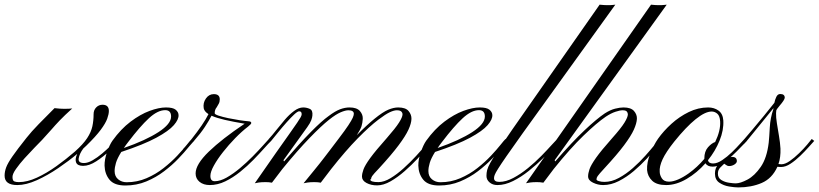

<svg xmlns="http://www.w3.org/2000/svg" viewBox="-56 -799 3540 830"><path d="M18.6 1Q-36.1 1 -36.1 -39.6Q-36.1 -57.1 -29.3 -75.4Q-22.5 -93.8 -2.2 -123Q18.1 -152.3 58.1 -202.6Q79.6 -230 111.1 -262.2Q142.6 -294.4 179.7 -331.5Q195.3 -330.1 202.6 -329.3Q210 -328.6 221.2 -328.6Q243.2 -328.6 256.3 -330.1Q222.7 -299.8 202.4 -278.6Q182.1 -257.3 165.5 -238Q148.9 -218.8 126 -194.3Q113.8 -181.6 92.8 -160.2Q71.8 -138.7 50 -114.5Q28.3 -90.3 13.2 -68.8Q-2 -47.4 -2 -34.2Q-2 -18.1 5.6 -14.9Q13.2 -11.7 25.4 -11.7Q61.5 -11.7 103.5 -31Q145.5 -50.3 188 -80.8Q230.5 -111.3 268.1 -144Q303.7 -175.8 320.8 -201.9Q337.9 -228 343.3 -252.9Q348.6 -277.8 348.6 -305.2Q348.6 -323.2 359.9 -334.7Q371.1 -346.2 387.2 -346.2Q414.6 -346.2 414.6 -319.3Q414.6 -305.7 407.5 -285.9Q400.4 -266.1 379.4 -237.8Q358.4 -209.5 317.4 -169.4L304.2 -157.2Q287.6 -134.8 284.2 -114.5Q280.8 -94.2 307.1 -94.2Q323.7 -94.2 344.5 -106.2Q365.2 -118.2 385.7 -135.5Q406.2 -152.8 423.6 -170.2Q440.9 -187.5 450.2 -198.2L460.4 -189.9Q444.3 -172.4 417.2 -146.7Q390.1 -121.1 359.9 -101.6Q329.6 -82 303.2 -82Q279.3 -82 273.2 -96.2Q267.1 -110.4 277.8 -133.8Q241.7 -103.5 195.8 -72.3Q149.9 -41 103.3 -20Q56.6 1 18.6 1Z M485.8 2.9Q438 2.9 417.5 -22Q397 -46.9 396 -83Q395.5 -109.4 406.7 -141.6Q418 -173.8 430.2 -190.9Q466.3 -241.2 508.3 -272.9Q550.3 -304.7 590.6 -319.6Q630.9 -334.5 661.6 -334.5Q691.4 -334.5 703.4 -324.7Q715.3 -314.9 715.8 -302.2Q717.3 -283.2 695.6 -258.1Q673.8 -232.9 619.6 -203.6Q565.4 -174.3 468.3 -142.1Q451.2 -114.7 445.3 -95Q439.5 -75.2 439.5 -59.6Q439.5 -36.6 454.8 -23.9Q470.2 -11.2 491.2 -11.2Q537.1 -11.2 577.4 -28.6Q617.7 -45.9 651.1 -72.3Q684.6 -98.6 710 -125.7Q735.4 -152.8 751.5 -173.1Q767.6 -193.4 772.9 -198.2L783.2 -189.9Q775.9 -183.6 758.5 -162.1Q741.2 -140.6 714.6 -112.8Q688 -85 653.3 -58.6Q618.7 -32.2 576.4 -14.6Q534.2 2.9 485.8 2.9ZM479.5 -159.2Q574.2 -192.4 628.9 -227.8Q683.6 -263.2 683.6 -295.4Q683.6 -322.8 658.2 -322.8Q625.5 -322.8 587.4 -287.6Q549.3 -252.4 498.5 -185.5Q487.8 -171.9 479.5 -159.2Z M851.1 1Q823.7 1 806.6 -12.9Q789.6 -26.9 789.6 -49.3Q789.6 -88.4 846.7 -143.6Q903.8 -198.7 1001.5 -264.2Q951.7 -272.5 915.8 -280.8Q879.9 -289.1 858.4 -298.8Q848.6 -279.3 830.1 -251Q811.5 -222.7 782.7 -189.9Q763.2 -167 753.4 -157.7Q743.7 -148.4 740 -146.7Q736.3 -145 735.8 -144Q734.4 -143.6 734.1 -147Q733.9 -150.4 734.4 -152.3Q734.4 -154.3 741.7 -161.6Q749 -168.9 772.5 -198.2Q796.9 -229 815.9 -256.8Q835 -284.7 845.2 -305.7Q827.6 -316.9 824.7 -330.6Q820.8 -354 834 -373Q847.2 -392.1 868.2 -392.1Q894 -392.1 894 -369.6Q894 -358.4 889.6 -350.6Q885.3 -342.8 880.9 -335.4Q872.1 -325.2 872.1 -309.6Q872.1 -304.7 888.9 -299.1Q905.8 -293.5 930.4 -288.3Q955.1 -283.2 979 -279.5Q1002.9 -275.9 1016.6 -274.9Q1025.9 -274.4 1028.1 -271.7Q1030.3 -269 1030.3 -267.6Q1030.3 -262.7 1016.1 -251.5Q989.3 -231 960.9 -201.9Q932.6 -172.9 908.2 -141.8Q883.8 -110.8 868.7 -83.5Q853.5 -56.2 853.5 -38.6Q853.5 -15.6 872.1 -15.6Q896 -15.6 924.3 -31.7Q952.6 -47.9 981.7 -72.3Q1010.7 -96.7 1036.4 -122.8Q1062 -148.9 1080.6 -169.7Q1099.1 -190.4 1106.4 -198.2L1116.2 -189.9Q1105.5 -179.7 1085.7 -157.5Q1065.9 -135.3 1039.6 -108.2Q1013.2 -81.1 982.2 -56.2Q951.2 -31.2 918 -15.1Q884.8 1 851.1 1Z M1574.2 2.4Q1547.9 2.4 1528.3 -8.1Q1508.8 -18.6 1508.8 -35.6Q1508.8 -48.8 1515.4 -66.9Q1522 -85 1544.9 -116.5Q1567.9 -147.9 1615.7 -201.7Q1653.8 -245.1 1668.9 -269Q1684.1 -293 1684.1 -304.7Q1684.1 -311.5 1678.7 -316.9Q1673.3 -322.3 1659.2 -322.3Q1647.5 -322.3 1629.4 -314Q1611.3 -305.7 1579.6 -281.7Q1541.5 -252.9 1490 -200.4Q1438.5 -147.9 1376 -68.8L1330.6 -9.3Q1318.8 -11.7 1302.7 -11.7Q1285.6 -11.7 1273.7 -10Q1261.7 -8.3 1256.3 -6.8Q1285.2 -42 1301 -61.5Q1316.9 -81.1 1326.4 -93Q1335.9 -105 1344.7 -116.5Q1353.5 -127.9 1367.7 -146.5Q1381.8 -165 1407.7 -199.2Q1436 -236.3 1450 -257.6Q1463.9 -278.8 1468.8 -289.8Q1473.6 -300.8 1473.6 -307.1Q1473.6 -322.3 1449.7 -322.3Q1437.5 -322.3 1417 -313.7Q1396.5 -305.2 1366.2 -281.2Q1332.5 -254.4 1281.5 -201.7Q1230.5 -148.9 1165 -68.8L1119.6 -9.3Q1112.8 -10.7 1105.7 -11.2Q1098.6 -11.7 1091.8 -11.7Q1074.2 -11.7 1062.3 -10Q1050.3 -8.3 1045.4 -6.8Q1100.1 -85.9 1136.7 -137.9Q1173.3 -189.9 1195.6 -221.2Q1217.8 -252.4 1228.8 -268.8Q1239.7 -285.2 1243.7 -292.2Q1247.6 -299.3 1248 -303.7Q1249 -317.9 1237.3 -317.9Q1230.5 -317.9 1215.8 -304.2Q1201.2 -290.5 1182.9 -270Q1164.6 -249.5 1147 -227.8Q1129.4 -206.1 1116.2 -189.9Q1112.8 -188 1107.4 -192.4Q1104.5 -196.8 1106 -198.2Q1120.1 -213.4 1137.9 -236.1Q1155.8 -258.8 1175.3 -281.5Q1194.8 -304.2 1215.3 -319.3Q1235.8 -334.5 1254.9 -334.5Q1269 -334.5 1283 -328.4Q1296.9 -322.3 1294.4 -299.3Q1293.9 -291.5 1289.6 -279.5Q1285.2 -267.6 1272 -249L1169.4 -106.4L1171.9 -101.1Q1240.2 -180.2 1287.6 -228.3Q1335 -276.4 1364.7 -297.4Q1393.1 -318.8 1414.3 -326.7Q1435.5 -334.5 1455.1 -334.5Q1486.3 -334.5 1499.8 -319.1Q1513.2 -303.7 1512.2 -285.2Q1511.2 -267.6 1506.8 -253.4Q1502.4 -239.3 1486.3 -214.4Q1528.8 -257.8 1562.5 -285.2Q1599.1 -314.9 1622.3 -324.7Q1645.5 -334.5 1665.5 -334.5Q1697.3 -334.5 1710.2 -319.1Q1723.1 -303.7 1722.7 -285.2Q1722.2 -265.6 1709.7 -238.5Q1697.3 -211.4 1667.2 -171.1Q1637.2 -130.9 1583 -71.8Q1557.6 -45.4 1552.7 -37.8Q1547.9 -30.3 1547.9 -23.9L1544.4 -23.4Q1544.4 -11.7 1580.1 -11.7Q1604 -11.7 1632.3 -28.8Q1660.6 -45.9 1689.2 -71.8Q1717.8 -97.7 1742.7 -124.8Q1767.6 -151.9 1784.7 -172.4Q1801.8 -192.9 1806.6 -198.2L1816.9 -189.9Q1811 -183.6 1793.2 -162.4Q1775.4 -141.1 1749.5 -113.5Q1723.6 -85.9 1693.4 -59.3Q1663.1 -32.7 1632.3 -15.1Q1601.6 2.4 1574.2 2.4Z M1842.3 2.9Q1794.4 2.9 1773.9 -22Q1753.4 -46.9 1752.4 -83Q1752 -109.4 1763.2 -141.6Q1774.4 -173.8 1786.6 -190.9Q1822.8 -241.2 1864.7 -272.9Q1906.7 -304.7 1947 -319.6Q1987.3 -334.5 2018.1 -334.5Q2047.9 -334.5 2059.8 -324.7Q2071.8 -314.9 2072.3 -302.2Q2073.7 -283.2 2052 -258.1Q2030.3 -232.9 1976.1 -203.6Q1921.9 -174.3 1824.7 -142.1Q1807.6 -114.7 1801.8 -95Q1795.9 -75.2 1795.9 -59.6Q1795.9 -36.6 1811.3 -23.9Q1826.7 -11.2 1847.7 -11.2Q1893.6 -11.2 1933.8 -28.6Q1974.1 -45.9 2007.6 -72.3Q2041 -98.6 2066.4 -125.7Q2091.8 -152.8 2107.9 -173.1Q2124 -193.4 2129.4 -198.2L2139.6 -189.9Q2132.3 -183.6 2115 -162.1Q2097.7 -140.6 2071 -112.8Q2044.4 -85 2009.8 -58.6Q1975.1 -32.2 1932.9 -14.6Q1890.6 2.9 1842.3 2.9ZM1835.9 -159.2Q1930.7 -192.4 1985.4 -227.8Q2040 -263.2 2040 -295.4Q2040 -322.8 2014.6 -322.8Q1981.9 -322.8 1943.8 -287.6Q1905.8 -252.4 1855 -185.5Q1844.2 -171.9 1835.9 -159.2Z M2094.2 1Q2073.7 1 2060.3 -10.5Q2046.9 -22 2046.9 -38.6Q2046.9 -51.8 2050 -64.2Q2053.2 -76.7 2064.2 -96.4Q2075.2 -116.2 2097.7 -149.9Q2120.1 -183.6 2158.7 -239.3L2536.1 -778.8Q2543 -778.3 2553.5 -777.3Q2564 -776.4 2583.5 -776.9Q2587.4 -776.9 2592.5 -777.6Q2597.7 -778.3 2604 -778.8L2202.6 -221.7Q2158.7 -160.2 2133.8 -124.3Q2108.9 -88.4 2097.2 -69.6Q2085.4 -50.8 2082.5 -42.7Q2079.6 -34.7 2079.6 -28.8Q2079.6 -12.7 2102.5 -12.7Q2131.3 -12.7 2163.3 -29.8Q2195.3 -46.9 2226.6 -72.5Q2257.8 -98.1 2284.2 -125Q2310.5 -151.9 2328.9 -172.4Q2347.2 -192.9 2353 -198.2L2362.8 -189.9Q2356.4 -183.6 2337.4 -162.6Q2318.4 -141.6 2290.5 -114Q2262.7 -86.4 2229.7 -60.1Q2196.8 -33.7 2161.9 -16.4Q2127 1 2094.2 1Z M2551.3 1Q2528.8 1 2507.6 -9.3Q2486.3 -19.5 2486.3 -36.6Q2486.3 -49.8 2492.4 -67.6Q2498.5 -85.4 2520.5 -116.7Q2542.5 -147.9 2590.3 -201.7Q2628.9 -245.1 2643.6 -269Q2658.2 -293 2658.2 -304.7Q2658.2 -311.5 2653.6 -316.9Q2648.9 -322.3 2635.3 -322.3Q2624 -322.3 2604.7 -315.9Q2585.4 -309.6 2562.5 -294.4Q2523.9 -268.1 2466.8 -213.1Q2409.7 -158.2 2337.9 -68.8L2293 -9.3Q2285.2 -10.7 2278.3 -11.2Q2271.5 -11.7 2264.6 -11.7Q2247.1 -11.7 2235.1 -10Q2223.1 -8.3 2217.8 -6.8L2758.3 -778.8Q2764.6 -778.3 2775.1 -777.3Q2785.6 -776.4 2805.2 -776.9Q2809.1 -776.9 2814.5 -777.6Q2819.8 -778.3 2826.2 -778.8L2341.8 -106.4L2344.2 -101.1Q2418.9 -187 2471.2 -236.1Q2523.4 -285.2 2558.1 -308.6Q2582.5 -324.2 2603.3 -329.3Q2624 -334.5 2639.6 -334.5Q2671.4 -334.5 2684.8 -319.1Q2698.2 -303.7 2697.3 -285.2Q2696.3 -265.6 2684.1 -238.5Q2671.9 -211.4 2641.8 -171.1Q2611.8 -130.9 2557.1 -71.8Q2532.7 -45.4 2527.6 -37.8Q2522.5 -30.3 2522.5 -23.9Q2522.5 -19 2533.2 -15.9Q2543.9 -12.7 2557.1 -12.7Q2587.9 -12.7 2619.4 -29.8Q2650.9 -46.9 2680.2 -72.8Q2709.5 -98.6 2733.4 -125.5Q2757.3 -152.3 2773.7 -172.6Q2790 -192.9 2794.9 -198.2L2805.7 -189.9Q2799.3 -183.6 2782.5 -162.4Q2765.6 -141.1 2740.2 -113.5Q2714.8 -85.9 2684.1 -59.8Q2653.3 -33.7 2619.4 -16.4Q2585.4 1 2551.3 1Z M2823.7 1Q2782.7 1 2763.2 -17.8Q2743.7 -36.6 2741.2 -64Q2739.7 -97.2 2755.1 -135.3Q2770.5 -173.3 2788.6 -199.2Q2812.5 -232.9 2846.7 -263.9Q2880.9 -294.9 2921.6 -314.7Q2962.4 -334.5 3005.4 -334.5Q3031.2 -334.5 3050 -321Q3068.8 -307.6 3070.8 -278.3Q3073.2 -236.8 3054.7 -191.2Q3036.1 -145.5 3004.4 -106.4Q3007.8 -92.3 3026.4 -92.3Q3044.4 -92.3 3065.9 -106.7Q3087.4 -121.1 3107.7 -140.6Q3127.9 -160.2 3142.6 -176.8Q3157.2 -193.4 3162.1 -198.2L3172.9 -189.9Q3163.6 -181.2 3146.5 -162.8Q3129.4 -144.5 3108.6 -125.2Q3087.9 -106 3066.2 -92.3Q3044.4 -78.6 3025.4 -78.6Q3002 -78.6 2993.7 -93.3Q2957.5 -52.2 2912.4 -25.6Q2867.2 1 2823.7 1ZM2836.4 -13.7Q2853.5 -13.7 2876 -23.4Q2898.4 -33.2 2920.9 -49.3Q2958.5 -76.2 2988.8 -112.3V-114.3Q2988.8 -144.5 3004.6 -162.4Q3020.5 -180.2 3035.6 -185.1Q3059.6 -234.9 3057.1 -274.4Q3055.7 -298.3 3044.7 -307.6Q3033.7 -316.9 3020.5 -316.9Q2992.2 -316.9 2950.9 -283.4Q2909.7 -250 2858.9 -187Q2822.8 -141.6 2808.3 -110.4Q2793.9 -79.1 2795.9 -56.2Q2795.9 -43 2804.9 -28.3Q2814 -13.7 2836.4 -13.7Z M3135.3 11.2Q3120.1 11.2 3096.2 7.3Q3072.3 3.4 3053.5 -9.3Q3034.7 -22 3034.7 -48.8Q3034.7 -73.2 3049.6 -89.1Q3064.5 -105 3082.5 -112.8Q3100.6 -120.6 3109.4 -120.6Q3129.4 -120.6 3129.4 -102.1Q3128.9 -94.2 3118.4 -87.6Q3107.9 -81.1 3095.2 -81.1Q3089.4 -81.1 3083.7 -85.2Q3078.1 -89.4 3074.7 -91.3Q3069.3 -85.9 3058.3 -75.4Q3047.4 -64.9 3047.4 -48.3Q3047.4 -29.8 3062.3 -20.8Q3077.1 -11.7 3095.7 -9Q3114.3 -6.3 3124 -6.3Q3144.5 -6.3 3175.3 -22.7Q3206.1 -39.1 3232.7 -77.6Q3259.3 -116.2 3267.1 -182.6Q3269.5 -206.1 3271.7 -247.6Q3273.9 -289.1 3287.1 -327.1Q3287.6 -328.6 3287.6 -331.5Q3269 -308.6 3247.6 -282.2Q3226.1 -255.9 3206.3 -231.4Q3186.5 -207 3172.4 -189.9Q3162.6 -178.2 3158.2 -174.8Q3153.8 -171.4 3154.3 -171.4Q3153.8 -171.4 3150.6 -171.1Q3147.5 -170.9 3145.5 -174.3Q3144.5 -176.8 3150.1 -183.6Q3155.8 -190.4 3162.1 -198.2Q3173.3 -210.9 3196.8 -238.8Q3220.2 -266.6 3246.3 -298.3Q3272.5 -330.1 3291.5 -354.5Q3294.4 -369.1 3300.3 -380.9Q3306.2 -392.6 3316.9 -392.6Q3336.4 -392.6 3336.4 -376.5Q3335.9 -367.2 3314 -341.8Q3300.8 -326.2 3299.8 -321.5Q3298.8 -316.9 3298.8 -309.6Q3298.3 -292 3302.5 -265.9Q3306.6 -239.7 3311.5 -211.2Q3316.4 -182.6 3317.9 -156.7Q3319.3 -118.2 3309.1 -89.8Q3316.9 -88.9 3322.3 -88.9Q3337.9 -88.9 3358.2 -103Q3378.4 -117.2 3398.4 -136.7Q3418.5 -156.2 3433.3 -173.8Q3448.2 -191.4 3453.1 -198.2L3463.9 -189.9Q3455.6 -181.2 3439.5 -162.8Q3423.3 -144.5 3402.8 -124.8Q3382.3 -105 3361.1 -91.1Q3339.8 -77.1 3320.8 -77.1Q3316.4 -77.1 3312.5 -77.4Q3308.6 -77.6 3304.7 -78.1Q3281.7 -27.3 3236.8 -8.1Q3191.9 11.2 3135.3 11.2Z"/></svg>

Font: Pinyon Script
Style: Regular
Weight: 400
Designer: Nicole Fally, Eben Sorkin
Foundry: Sorkin Type Co.
Version: Version 1.008; ttfautohint (v1.8.4.7-5d5b)